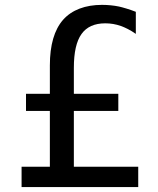

<svg xmlns="http://www.w3.org/2000/svg" viewBox="-20 -762 642 782"><path d="M67.9 0H543V-83H280.8V-310.1H461.9V-379.9H280.8V-485.8C280.8 -548.3 291 -594.2 312 -623.5C332.5 -652.3 364.7 -667 408.7 -667C430.2 -667 451.2 -663.6 472.2 -656.2C488.8 -650.4 511.2 -639.6 533.2 -624V-713.9C507.3 -724.1 480 -731.9 464.4 -735.4C443.8 -739.7 418.9 -742.2 395.5 -742.2C327.6 -742.2 272.5 -721.7 236.8 -681.2C201.2 -640.6 183.1 -578.6 183.1 -496.1V-379.9H85.9V-310.1H183.1V-83H67.9Z"/></svg>

Font: Hack
Style: Regular
Weight: 400
Monospace: yes
Designer: Christopher Simpkins
Foundry: Christopher Simpkins
Version: Version 2.010